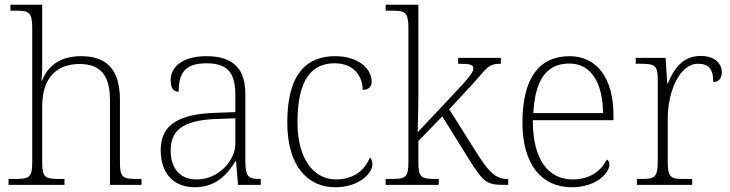

<svg xmlns="http://www.w3.org/2000/svg" viewBox="-20 -780 3080 810"><path d="M16 0H252V-25H236C169 -25 158 -30 158 -97V-331C158 -452 219 -510 316 -510C406 -510 444 -460 444 -357V0H577V-25H563C496 -25 486 -30 486 -98V-359C486 -489 428 -543 322 -543C224 -543 178 -493 157 -439H155C156 -449 158 -473 158 -494V-760H24V-735H46C102 -735 116 -730 116 -659V-98C116 -30 105 -25 38 -25H16Z M802 10C897 10 946 -54 973 -100H976L984 0H1080V-25H1074C1022 -25 1015 -40 1015 -111V-383C1015 -485 969 -543 851 -543C740 -543 700 -490 700 -443C700 -408 711 -393 734 -393C734 -467 756 -513 851 -513C957 -513 973 -454 973 -371V-307L890 -304C731 -299 658 -252 658 -147C658 -39 721 10 802 10ZM810 -23C732 -23 700 -78 700 -145C700 -225 745 -273 892 -278L973 -281V-174C973 -104 903 -23 810 -23Z M1394 10C1496 10 1551 -50 1551 -86C1551 -99 1548 -108 1541 -116C1519 -65 1478 -24 1398 -23C1305 -23 1235 -107 1235 -264C1235 -451 1299 -513 1392 -513C1473 -513 1510 -458 1510 -401C1534 -401 1548 -413 1548 -435C1548 -495 1485 -543 1395 -543C1279 -543 1192 -476 1192 -263C1192 -76 1281 10 1394 10Z M1607 0H1831V-25H1823C1756 -25 1745 -30 1745 -97V-185L1846 -289L1959 -107C2021 -9 2034 0 2110 0H2124V-25H2120C2077 -25 2048 -47 2002 -118L1875 -319L1977 -429C2037 -495 2039 -511 2093 -511V-536H1913V-511C1957 -511 1977 -509 1977 -492C1977 -477 1966 -459 1887 -376L1742 -222C1743 -267 1745 -325 1745 -374V-760H1607V-735H1633C1689 -735 1703 -730 1703 -659V-98C1703 -30 1692 -25 1625 -25H1607Z M2392 10C2497 10 2551 -51 2551 -86C2551 -97 2547 -103 2540 -107C2517 -61 2471 -23 2396 -23C2294 -23 2227 -106 2228 -273H2568V-294C2568 -452 2497 -543 2383 -543C2255 -543 2184 -451 2184 -262C2184 -88 2264 10 2392 10ZM2524 -303H2230C2237 -432 2278 -512 2382 -512C2476 -512 2523 -427 2524 -303Z M2667 0H2900V-25H2867C2810 -25 2797 -30 2797 -100V-280C2797 -393 2847 -511 2924 -511C2968 -511 2989 -492 2989 -434C3014 -434 3025 -452 3025 -475C3025 -515 2992 -544 2936 -544C2857 -544 2821 -485 2797 -427H2795L2788 -536H2662V-511H2677C2744 -511 2755 -506 2755 -439V-101C2755 -30 2741 -25 2685 -25H2667Z"/></svg>

Font: Noto Serif Ethiopic ExtraLight
Style: Regular
Weight: 200
Designer: Monotype Design Team
Foundry: Monotype Imaging Inc.
Version: Version 2.102